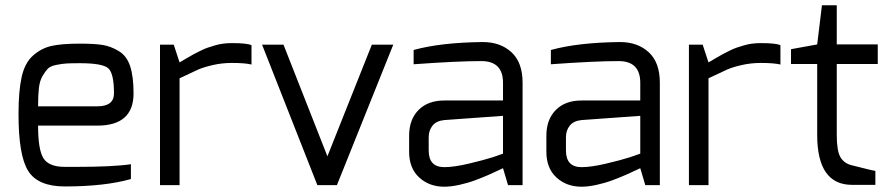

<svg xmlns="http://www.w3.org/2000/svg" viewBox="-20 -700 3369 726"><path d="M50 -268Q50 -356 62 -409.5Q74 -463 105.5 -490.5Q137 -518 175.5 -526.5Q214 -535 282 -535Q337 -535 368 -530Q399 -525 429 -507Q459 -489 472 -450Q485 -411 485 -347Q485 -225 348 -225H124Q124 -132 145 -100.5Q166 -69 225 -69Q232 -69 246 -69Q260 -69 267 -69Q407 -69 475 -79V-23Q376 5 225 5Q124 5 87 -53Q50 -111 50 -268ZM124 -298H348Q411 -298 411 -347Q411 -424 388.5 -442.5Q366 -461 283 -461Q248 -461 231.5 -460Q215 -459 192.5 -454.5Q170 -450 160.5 -440Q151 -430 140.5 -412Q130 -394 127 -366Q124 -338 124 -298Z M585 0V-531H637L659 -464Q664 -467 684.5 -479Q705 -491 711.5 -494.5Q718 -498 736 -507Q754 -516 764.5 -519.5Q775 -523 791.5 -528Q808 -533 824 -535Q840 -537 857 -537Q915 -537 931 -529V-456Q907 -462 857 -462Q819 -462 784.5 -454Q750 -446 729.5 -437Q709 -428 659 -404V0Z M971 -531H1052L1218 -109L1386 -531H1467L1254 0H1180Z M1527 -126V-187Q1527 -248 1562.5 -284Q1598 -320 1660 -320Q1759 -320 1824 -320Q1851 -320 1866.5 -320Q1882 -320 1882 -320Q1882 -349 1882 -369Q1882 -373 1882 -376Q1882 -379 1882 -381.5Q1882 -384 1882 -385.5Q1882 -387 1882 -387Q1882 -469 1800 -469Q1710 -469 1544 -457V-511Q1645 -539 1803 -541Q1804 -541 1806 -541Q1872 -541 1914 -502.5Q1956 -464 1956 -387V0H1901L1882 -64L1867 -57Q1853 -50 1829 -39.5Q1805 -29 1777 -18.5Q1749 -8 1717 -1Q1685 6 1660 6Q1603 6 1565 -29Q1527 -64 1527 -126ZM1601 -131Q1601 -68 1660 -68Q1696 -68 1751.5 -81Q1807 -94 1845 -106L1882 -119V-262L1660 -246Q1630 -243 1615.5 -225Q1601 -207 1601 -181Z M2046 -126V-187Q2046 -248 2081.5 -284Q2117 -320 2179 -320Q2278 -320 2343 -320Q2370 -320 2385.5 -320Q2401 -320 2401 -320Q2401 -349 2401 -369Q2401 -373 2401 -376Q2401 -379 2401 -381.5Q2401 -384 2401 -385.5Q2401 -387 2401 -387Q2401 -469 2319 -469Q2229 -469 2063 -457V-511Q2164 -539 2322 -541Q2323 -541 2325 -541Q2391 -541 2433 -502.5Q2475 -464 2475 -387V0H2420L2401 -64L2386 -57Q2372 -50 2348 -39.5Q2324 -29 2296 -18.5Q2268 -8 2236 -1Q2204 6 2179 6Q2122 6 2084 -29Q2046 -64 2046 -126ZM2120 -131Q2120 -68 2179 -68Q2215 -68 2270.5 -81Q2326 -94 2364 -106L2401 -119V-262L2179 -246Q2149 -243 2134.5 -225Q2120 -207 2120 -181Z M2585 0V-531H2637L2659 -464Q2664 -467 2684.5 -479Q2705 -491 2711.5 -494.5Q2718 -498 2736 -507Q2754 -516 2764.5 -519.5Q2775 -523 2791.5 -528Q2808 -533 2824 -535Q2840 -537 2857 -537Q2915 -537 2931 -529V-456Q2907 -462 2857 -462Q2819 -462 2784.5 -454Q2750 -446 2729.5 -437Q2709 -428 2659 -404V0Z M2971 -458V-514L3070 -532L3088 -680H3144V-532H3299V-458H3144V-190Q3144 -129 3158 -105.5Q3172 -82 3201 -75Q3283 -54 3290 -54V-1H3202Q3070 -1 3070 -190V-458Z"/></svg>

Font: Mina
Style: Regular
Weight: 400
Version: Version 1.000